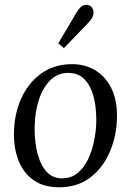

<svg xmlns="http://www.w3.org/2000/svg" viewBox="-20 -783 561 814"><path d="M286 -511Q340 -511 383 -485.5Q426 -460 451 -411Q476 -362 476 -292Q476 -212 447 -142.5Q418 -73 363.5 -31Q309 11 231 11Q165 11 122.5 -19Q80 -49 59.5 -100Q39 -151 39 -213Q39 -294 68.5 -362Q98 -430 153.5 -470.5Q209 -511 286 -511ZM271 -474Q227 -475 195 -444.5Q163 -414 145.5 -362Q128 -310 127 -246Q126 -212 131 -174Q136 -136 148.5 -103Q161 -70 183.5 -49Q206 -28 240 -27Q280 -26 308 -48.5Q336 -71 353 -107Q370 -143 378.5 -184Q387 -225 388 -261Q389 -296 384.5 -333Q380 -370 367 -402Q354 -434 331 -453.5Q308 -473 271 -474ZM251 -579 227 -599 305 -731Q319 -754 332 -759.5Q345 -765 354.5 -761.5Q364 -758 367 -755Q371 -751 374.5 -742Q378 -733 375 -719Q372 -705 354 -686Z"/></svg>

Font: Lora
Style: Italic
Weight: 400
Italic angle: -3°
Designer: Olga Karpushina, Alexei Vanyashin (Cyrillic)
Foundry: Cyreal
Version: Version 3.008